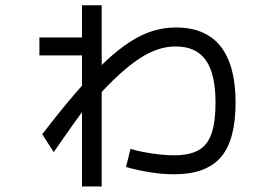

<svg xmlns="http://www.w3.org/2000/svg" viewBox="-20 -637 1040 715"><path d="M628 12Q585 12 537.3 4.3Q489.7 -3.3 449.3 -15.3L466 -82.4Q503 -71.7 547.7 -65.2Q592.3 -58.7 628 -58.7Q685 -58.7 718.8 -77.4Q752.6 -96 767.6 -139.2Q782.6 -182.3 782.6 -254.7Q782.6 -362 746.3 -413Q710 -464 634.7 -464Q601 -464 568 -453.1Q535 -442.3 499 -418.8Q463 -395.3 421.5 -357.1Q380 -319 330.3 -263.6H319.7Q288.7 -225 254 -176.3Q219.3 -127.6 180 -70.6L137.3 -137Q206.7 -227.4 264.2 -293.9Q321.7 -360.4 370.8 -406.5Q420 -452.7 463.7 -480.9Q507.3 -509 549.2 -521.8Q591 -534.7 634.7 -534.7Q746 -534.7 801.7 -464Q857.3 -393.3 857.3 -254.7Q857.3 -115.7 802.7 -51.8Q748 12 628 12ZM285.3 57.3V-430.6H126.7V-497.4H285.3V-617.3H358.7V57.3Z"/></svg>

Font: M PLUS 1 Thin
Style: Regular
Weight: 100
Designer: Coji Morishita
Foundry: UNDERFOREST DESIGN
Version: Version 1.001